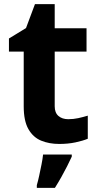

<svg xmlns="http://www.w3.org/2000/svg" viewBox="-20 -682 474 923"><path d="M308 -109Q333 -109 356 -114Q379 -119 402 -126V-15Q378 -5 342.5 2.5Q307 10 265 10Q216 10 177.5 -6Q139 -22 116.5 -61.5Q94 -101 94 -171V-434H23V-497L105 -547L148 -662H243V-546H396V-434H243V-171Q243 -140 261 -124.5Q279 -109 308 -109ZM325 71Q315 93 302.5 117.5Q290 142 275.5 168Q261 194 244 221H157V208Q163 188 168.5 162Q174 136 179.5 109Q185 82 187 61H325Z"/></svg>

Font: Noto Sans Tangsa
Style: Bold
Weight: 700
Version: Version 1.504